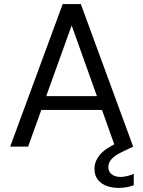

<svg xmlns="http://www.w3.org/2000/svg" viewBox="-20 -720 704 943"><path d="M30 0 288 -700H377L634 0H545L481 -180H183L118 0ZM332 -595 207 -248H456ZM562 203Q532 203 505 193.5Q478 184 461 163Q444 142 444 108Q444 73 470 41Q496 9 560 -20L613 -43L634 0L576 28Q541 45 526.5 63Q512 81 512 100Q512 123 528.5 136Q545 149 572 149Q586 149 603.5 145Q621 141 637 134V190Q601 203 562 203Z"/></svg>

Font: DM Sans
Style: Regular
Weight: 400
Designer: Colophon Foundry, Jonny Pinhorn
Foundry: Colophon Foundry
Version: Version 4.004; ttfautohint (v1.8.4.7-5d5b)